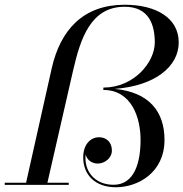

<svg xmlns="http://www.w3.org/2000/svg" viewBox="-43 -780 774 810"><path d="M-23 -9V0H247V-9H157L265 -481C296 -616 339 -751.5 483 -751.5C587 -751.5 610 -673 610 -601C610 -517 522 -410.5 393 -410.5V-400.5C512 -400.5 550 -284 550 -190C550 -96 525 -0.5 436 -0.5C355.5 -0.5 310 -59.5 318.5 -129C322.5 -107 343 -90 369.5 -90C398.5 -90 429 -113 429 -145C429 -181 405 -201 375 -201C340 -201 308 -172 308 -116C308 -44 357 10 446 10C537 10 651 -50 651 -190C651 -308 587.5 -391 441 -405C612.5 -418 711 -500 711 -601C711 -704 616 -760 483 -760C310 -760 212 -656 175 -491L67 -9Z"/></svg>

Font: Bodoni* 24pt
Style: Italic
Weight: 400
Italic angle: -13°
Version: Version 2.3